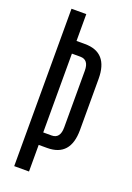

<svg xmlns="http://www.w3.org/2000/svg" viewBox="-144 -799 588 854"><g transform="rotate(20 150.0 -372.5)"><path d="M40 -745H110V-618H150Q260 -618 260 -493V-251Q260 -126 150 -126H110V0H40ZM110 -185H150Q190 -185 190 -238V-506Q190 -558 150 -558H110Z"/></g></svg>

Font: Exetegue
Style: Regular
Weight: 400
Designer: Fábio Duarte Martins
Foundry: Fábio Duarte Martins
Version: Version 0.001